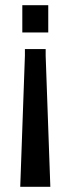

<svg xmlns="http://www.w3.org/2000/svg" viewBox="-20 -520 266 740"><path d="M166 -500V-395H66V-500ZM156 -331V-305L174 200H58L76 -305V-331Z"/></svg>

Font: Cabin Condensed
Style: Regular
Weight: 400
Width: 3
Designer: Pablo Impallari
Foundry: Pablo Impallari. http://www.impallari.com Igino Marini. http://www.ikern.com
Version: Version 2.200